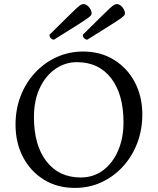

<svg xmlns="http://www.w3.org/2000/svg" viewBox="-20 -907 771 939"><path d="M346 12Q260 12 194.5 -28.5Q129 -69 92.5 -139Q56 -209 56 -297Q56 -374 81.5 -439Q107 -504 152.5 -552.5Q198 -601 258 -628Q318 -655 386 -655Q472 -655 537.5 -614.5Q603 -574 639.5 -504.5Q676 -435 676 -347Q676 -273 651.5 -208Q627 -143 582 -93.5Q537 -44 477 -16Q417 12 346 12ZM375 -39Q437 -39 484 -74Q531 -109 557.5 -170Q584 -231 584 -309Q584 -446 523.5 -524.5Q463 -603 356 -603Q299 -603 251 -570Q203 -537 174.5 -476.5Q146 -416 146 -334Q146 -197 207 -118Q268 -39 375 -39ZM244 -713Q236 -713 229 -719.5Q222 -726 222 -737Q277 -791 308 -822Q339 -853 354 -866.5Q369 -880 375.5 -883.5Q382 -887 388 -887Q398 -887 407 -880Q416 -873 422 -862.5Q428 -852 428 -841Q428 -836 424 -831Q420 -826 403 -814Q386 -802 348.5 -778.5Q311 -755 244 -713ZM407 -713Q399 -713 392 -719.5Q385 -726 385 -737Q440 -791 471 -822Q502 -853 517 -866.5Q532 -880 538.5 -883.5Q545 -887 551 -887Q561 -887 570 -880Q579 -873 585 -862.5Q591 -852 591 -841Q591 -836 587 -831Q583 -826 566 -814Q549 -802 511.5 -778.5Q474 -755 407 -713Z"/></svg>

Font: Petrona
Style: Regular
Weight: 400
Designer: Ringo R. Seeber
Foundry: Ringo R. Seeber
Version: Version 2.001; ttfautohint (v1.8.3)